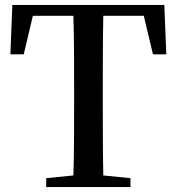

<svg xmlns="http://www.w3.org/2000/svg" viewBox="-20 -757 715 777"><path d="M562 -693 599 -537H653L645 -737H30L22 -537H76L113 -693H277C280 -593 280 -493 280 -394V-343C280 -243 280 -144 277 -47L167 -36V0H508V-36L398 -47C396 -146 396 -245 396 -343V-394C396 -496 396 -595 398 -693Z"/></svg>

Font: Source Han Serif CN SemiBold
Style: Regular
Weight: 600
Designer: Ryoko NISHIZUKA 西塚涼子 (kana & ideographs); Frank Grießhammer (Latin, Greek & Cyrillic); Wenlong ZHANG 张文龙 (bopomofo); San
Foundry: Adobe Systems Incorporated
Version: Version 1.000;PS 1;hotconv 16.6.53;makeotf.lib2.5.65590